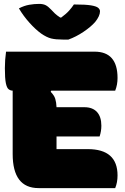

<svg xmlns="http://www.w3.org/2000/svg" viewBox="-20 -965 640 985"><path d="M178 0Q45 0 45 -175V-500Q34 -500 24.5 -507Q15 -514 10 -538.5Q5 -563 5 -615Q5 -658 11 -700H465Q583 -700 583 -565Q583 -530 571 -500H243L240 -494Q258 -476 263.5 -458Q269 -440 270 -415H413Q455 -415 477.5 -390.5Q500 -366 500 -320Q500 -292 491 -265H270V-200H430Q583 -200 583 -65Q583 -29 571 0ZM331 -762H302Q266 -762 243 -767.5Q220 -773 191 -793Q162 -814 131 -848.5Q100 -883 77 -922Q104 -936 130 -940.5Q156 -945 181 -945Q201 -945 214 -938.5Q227 -932 242 -916Q251 -906 261.5 -896Q272 -886 289 -875H294Q320 -894 335 -911Q350 -928 359 -942H365Q419 -942 446.5 -937.5Q474 -933 483.5 -925Q493 -917 493 -907Q493 -883 468 -852Q446 -827 408 -801.5Q370 -776 331 -762Z"/></svg>

Font: Recursive Mn Csl St XBk
Style: Regular
Weight: 1000
Monospace: yes
Version: Version 1.079;hotconv 1.0.112;makeotfexe 2.5.65598; ttfautoh